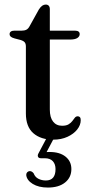

<svg xmlns="http://www.w3.org/2000/svg" viewBox="-20 -604 404 842"><path d="M71 -428.5 44 -435.5Q31.5 -439 26.8 -443.5Q22 -448 22 -454Q22 -461.5 27.5 -465.5Q33 -469.5 42.5 -469.5H74.5Q87.5 -469.5 95.8 -473.8Q104 -478 110 -489.5L150.5 -562.5Q158 -574 165.2 -579Q172.5 -584 180.5 -584Q189 -584 193.8 -578.8Q198.5 -573.5 198.5 -564V-123.5Q198.5 -89 212.8 -70.8Q227 -52.5 252.5 -52.5Q270.5 -52.5 280.8 -58.8Q291 -65 297 -73Q303 -81 308 -87.5Q313 -94 321 -94Q327 -94 330.5 -90Q334 -86 334 -77Q334 -55.5 318.5 -36Q303 -16.5 275.8 -4Q248.5 8.5 213.5 8.5Q158.5 8.5 126 -20Q93.5 -48.5 93.5 -106.5V-400Q93.5 -412 88.5 -418.2Q83.5 -424.5 71 -428.5ZM151.5 -430.5V-469.5H309Q319 -469.5 324.2 -465.8Q329.5 -462 329.5 -454.5Q329.5 -444 319 -437.2Q308.5 -430.5 286 -430.5ZM188 -5.5H220.5L180 71L160 65Q168 63.5 176.8 63Q185.5 62.5 197.5 62.5Q242 62.5 267.5 83Q293 103.5 293 137.5Q293 174 265.5 196.2Q238 218.5 190 218.5Q149.5 218.5 123.5 202.5Q97.5 186.5 95 163.5Q95 156 99.2 151.5Q103.5 147 109.5 146.5Q115 146 119.5 148.8Q124 151.5 127.5 156Q134 173 148.8 180.2Q163.5 187.5 181 187.5Q223.5 187.5 223.5 137.5Q223.5 116 211.8 103Q200 90 176.5 90H160Q149.5 90 146.8 83.5Q144 77 148.5 69Z"/></svg>

Font: Fraunces Wonky
Style: Regular
Weight: 400
Version: Version 1.000;[b76b70a41]